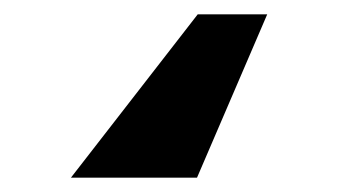

<svg xmlns="http://www.w3.org/2000/svg" viewBox="-20 -48 493 268"><path d="M353 -28H256L79 200H255Z"/></svg>

Font: Geom SemiBold
Style: Bold
Weight: 600
Version: Version 1.102